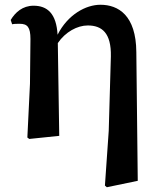

<svg xmlns="http://www.w3.org/2000/svg" viewBox="-20 -571 673 807"><path d="M553 -352C552 -507 477 -551 402 -551C341 -551 265 -510 222 -425C217 -514 179 -547 121 -547C75 -547 44 -519 25 -487L31 -469C38 -471 56 -471 63 -471C95 -471 108 -457 108 -407L106 -219L95 7L103 13L229 0L223 -390C255 -437 305 -464 349 -464C408 -464 448 -433 446 -334L437 -21L421 209L429 216L559 189Z"/></svg>

Font: Source Han Serif
Style: Bold
Weight: 700
Designer: Ryoko NISHIZUKA 西塚涼子 (kana & ideographs); Frank Grießhammer (Latin, Greek & Cyrillic); Wenlong ZHANG 张文龙 (bopomofo); San
Foundry: Adobe Systems Incorporated
Version: Version 1.001;PS 1.001;hotconv 16.6.54;makeotf.lib2.5.65590